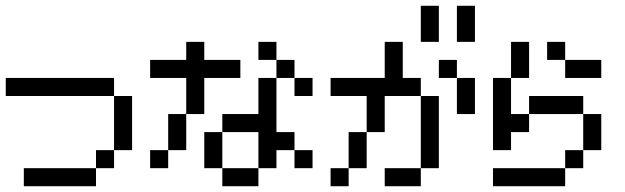

<svg xmlns="http://www.w3.org/2000/svg" viewBox="-20 -645 2165 665"><path d="M62.5 0V-62.5H125V0ZM125 0V-62.5H187.5V0ZM187.5 0V-62.5H250V0ZM250 0V-62.5H312.5V0ZM312.5 -62.5V-125H375V-62.5ZM375 -125V-187.5H437.5V-125ZM375 -187.5V-250H437.5V-187.5ZM375 -250V-312.5H437.5V-250ZM312.5 -312.5V-375H375V-312.5ZM250 -312.5V-375H312.5V-312.5ZM187.5 -312.5V-375H250V-312.5ZM125 -312.5V-375H187.5V-312.5ZM62.5 -312.5V-375H125V-312.5ZM0 -312.5V-375H62.5V-312.5Z M500 -62.5V-125H562.5V-62.5ZM562.5 -125V-187.5H625V-125ZM562.5 -187.5V-250H625V-187.5ZM625 -250V-312.5H687.5V-250ZM625 -312.5V-375H687.5V-312.5ZM500 -375V-437.5H562.5V-375ZM562.5 -375V-437.5H625V-375ZM625 -375V-437.5H687.5V-375ZM687.5 -375V-437.5H750V-375ZM750 -375V-437.5H812.5V-375ZM625 -437.5V-500H687.5V-437.5ZM687.5 -125V-187.5H750V-125ZM687.5 -62.5V-125H750V-62.5ZM750 0V-62.5H812.5V0ZM812.5 0V-62.5H875V0ZM750 -187.5V-250H812.5V-187.5ZM812.5 -187.5V-250H875V-187.5ZM875 -125V-187.5H937.5V-125ZM875 -62.5V-125H937.5V-62.5ZM875 -187.5V-250H937.5V-187.5ZM875 -250V-312.5H937.5V-250ZM937.5 -125V-187.5H1000V-125ZM1000 -62.5V-125H1062.5V-62.5ZM875 -437.5V-500H937.5V-437.5ZM937.5 -375V-437.5H1000V-375ZM1000 -312.5V-375H1062.5V-312.5ZM875 -312.5V-375H937.5V-312.5Z M1125 0V-62.5H1187.5V0ZM1187.5 -125V-187.5H1250V-125ZM1187.5 -62.5V-125H1250V-62.5ZM1250 -250V-312.5H1312.5V-250ZM1250 -187.5V-250H1312.5V-187.5ZM1312.5 -312.5V-375H1375V-312.5ZM1312.5 -375V-437.5H1375V-375ZM1312.5 -437.5V-500H1375V-437.5ZM1187.5 -312.5V-375H1250V-312.5ZM1250 -312.5V-375H1312.5V-312.5ZM1375 -312.5V-375H1437.5V-312.5ZM1437.5 -250V-312.5H1500V-250ZM1437.5 -187.5V-250H1500V-187.5ZM1437.5 -125V-187.5H1500V-125ZM1437.5 -62.5V-125H1500V-62.5ZM1312.5 0V-62.5H1375V0ZM1375 0V-62.5H1437.5V0ZM1500 -375V-437.5H1562.5V-375ZM1562.5 -312.5V-375H1625V-312.5ZM1562.5 -250V-312.5H1625V-250ZM1125 -312.5V-375H1187.5V-312.5ZM1437.5 -562.5V-625H1500V-562.5ZM1437.5 -500V-562.5H1500V-500ZM1562.5 -562.5V-625H1625V-562.5ZM1562.5 -500V-562.5H1625V-500Z M1687.5 -125V-187.5H1750V-125ZM1687.5 -187.5V-250H1750V-187.5ZM1687.5 -250V-312.5H1750V-250ZM1750 -375V-437.5H1812.5V-375ZM1750 -437.5V-500H1812.5V-437.5ZM1750 -187.5V-250H1812.5V-187.5ZM2000 -125V-187.5H2062.5V-125ZM1875 0V-62.5H1937.5V0ZM1812.5 0V-62.5H1875V0ZM1750 0V-62.5H1812.5V0ZM1687.5 0V-62.5H1750V0ZM1875 -437.5V-500H1937.5V-437.5ZM2000 -375V-437.5H2062.5V-375ZM1812.5 -250V-312.5H1875V-250ZM1875 -250V-312.5H1937.5V-250ZM1937.5 -250V-312.5H2000V-250ZM2000 -187.5V-250H2062.5V-187.5ZM1937.5 -62.5V-125H2000V-62.5ZM1687.5 -312.5V-375H1750V-312.5ZM1937.5 -375V-437.5H2000V-375Z"/></svg>

Font: AprilSans
Style: Regular
Weight: 400
Designer: typesprite
Version: Version 1.001;PS 001.001;hotconv 1.0.88;makeotf.lib2.5.64775